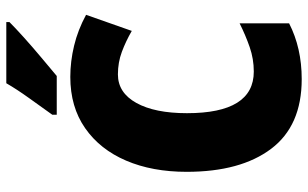

<svg xmlns="http://www.w3.org/2000/svg" viewBox="-204 -763 977 609"><g transform="rotate(-90 284.5 -458.5)"><path d="M353 -573Q295 -573 262.5 -514.5Q230 -456 230 -354Q230 -142 362 -142Q402 -142 439.5 -155Q477 -168 515 -187V-30Q437 10 338 10Q190 10 117 -87Q44 -184 44 -355Q44 -464 79.5 -547Q115 -630 182.5 -677Q250 -724 345 -724Q394 -724 444 -712Q494 -700 542 -674L491 -529Q458 -548 424.5 -560.5Q391 -573 353 -573ZM519 -917Q501 -899 470.5 -871.5Q440 -844 406.5 -816Q373 -788 348 -767H225V-781Q250 -816 278 -855Q306 -894 325 -927H519Z"/></g></svg>

Font: Noto Sans Oriya Cond Blk
Style: Regular
Weight: 900
Width: 3
Designer: Amélie Bonet and Sol Matas
Foundry: Google LLC
Version: Version 2.006; ttfautohint (v1.8.4.7-5d5b)